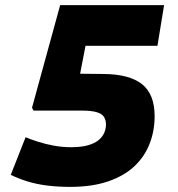

<svg xmlns="http://www.w3.org/2000/svg" viewBox="-20 -720 697 750"><path d="M22 -37 80 -184Q101 -175 129.5 -166Q158 -157 190.5 -151Q223 -145 258 -145Q297 -145 323.5 -152.5Q350 -160 365.5 -173Q381 -186 387.5 -202Q394 -218 394 -233Q394 -251 386 -263.5Q378 -276 357 -282Q336 -288 299 -288H111L105 -299L215 -700H621L595 -541H314L293 -432L386 -431Q486 -430 535 -391Q584 -352 584 -266Q584 -210 565 -160Q546 -110 506.5 -72Q467 -34 404 -12Q341 10 254 10Q207 10 166 5Q125 0 90 -10.5Q55 -21 22 -37Z"/></svg>

Font: Georama ExtraCondensed Thin ExtraBold
Style: Italic
Weight: 800
Italic angle: -9°
Version: Version 1.001